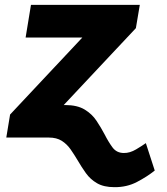

<svg xmlns="http://www.w3.org/2000/svg" viewBox="-20 -566 687 790"><path d="M242.2 -133.8H248Q297.9 -133.8 328.4 -115.2Q358.9 -96.7 377.4 -68.6Q396 -40.5 410.6 -12.7Q426.3 18.1 443.1 40.8Q460 63.5 489.7 63.5Q514.2 64 540 48.6Q565.9 33.2 580.1 22.9L616.7 135.7Q585 161.1 543.2 182.9Q501.5 204.6 450.7 204.1Q407.2 204.1 379.4 188Q351.6 171.9 333.5 146.5Q315.4 121.1 299.8 94.2Q285.6 70.3 270.5 48.6Q255.4 26.9 234.1 13.4Q212.9 0 181.2 0H5.9L21.5 -94.7L318.8 -411.6H85.4L107.4 -545.9H555.2L539.1 -450.2Z"/></svg>

Font: Inter Display Extra Bold
Style: Italic
Weight: 800
Italic angle: -9.39999°
Designer: Rasmus Andersson
Foundry: rsms
Version: Version 4.000;git-4fc901f